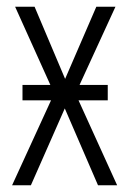

<svg xmlns="http://www.w3.org/2000/svg" viewBox="-20 -552 383 572"><path d="M47 -299V-253H132L16 0H72L173 -229L272 0H329L214 -253H301V-299H217L324 -532H267L174 -317L83 -532H25L130 -299Z"/></svg>

Font: Noto Sans UI Condensed Light
Style: Regular
Weight: 300
Width: 3
Designer: Monotype Design Team
Foundry: Monotype Imaging Inc.
Version: Version 1.901